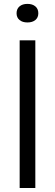

<svg xmlns="http://www.w3.org/2000/svg" viewBox="-20 -942 275 962"><path d="M78.5 0V-740H157V0ZM117.5 -829.5Q92.5 -829.5 77.8 -841.8Q63 -854 63 -875.5Q63 -897.5 77.8 -910Q92.5 -922.5 117.5 -922.5Q142.5 -922.5 157.2 -910Q172 -897.5 172 -875.5Q172 -854 157.2 -841.8Q142.5 -829.5 117.5 -829.5Z"/></svg>

Font: Encode Sans SemiCondensed SemiCondensed
Style: Regular
Weight: 400
Width: 4
Designer: Multiple Designers
Foundry: Impallari Type
Version: Version 3.000; ttfautohint (v1.8.3) -l 8 -r 50 -G 200 -x 14 